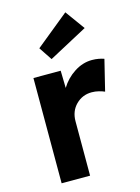

<svg xmlns="http://www.w3.org/2000/svg" viewBox="-120 -865 678 932"><g transform="rotate(-15 219.0 -398.5)"><path d="M71 0V-529H208L210 -442Q236 -485 278.5 -512.5Q321 -540 368 -540Q386 -540 401.5 -537Q417 -534 428 -530L390 -375Q379 -380 361.5 -384.5Q344 -389 326 -389Q279 -389 246.5 -356.5Q214 -324 214 -273V0ZM180 -595 136 -661 303 -797 374 -699Z"/></g></svg>

Font: Readex Pro SemiBold
Style: Regular
Weight: 600
Designer: Bonnie Shaver-Troup, Thomas Jockin
Foundry: Lexend
Version: Version 1.204; ttfautohint (v1.8.4.7-5d5b)